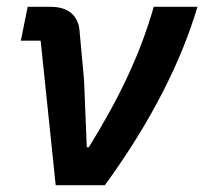

<svg xmlns="http://www.w3.org/2000/svg" viewBox="-20 -542 598 562"><path d="M287 0C424 -188 511 -364 558 -522H430C390 -382 329 -255 240 -111H234L226 -308L213 -450C210 -496 180 -522 129 -522H61L41 -423H99L143 0Z"/></svg>

Font: Braiins Sans SemiBold
Style: Italic
Weight: 600
Italic angle: -11.31°
Designer: Mike Abbink, Paul van der Laan, Pieter van Rosmalen, Jiri Chlebus, Lubos Buracinsky
Foundry: Bold Monday, Sudetype
Version: Version 1.000;hotconv 1.0.109;makeotfexe 2.5.65596